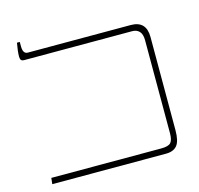

<svg xmlns="http://www.w3.org/2000/svg" viewBox="-96 -750 882 852"><g transform="rotate(-15 344.5 -323.5)"><path d="M45 -28H550Q583 -28 594 -40Q605 -52 605 -84V-511Q605 -538 593 -551Q581 -564 560 -564H65Q54 -564 50 -569Q46 -574 46 -585Q46 -609 53 -647H66V-627Q66 -592 88 -592H561Q632 -592 632 -518V-90Q632 -40 615.5 -20Q599 0 564 0H42Z"/></g></svg>

Font: Noto Serif Hebrew NarrowThin
Style: Regular
Weight: 250
Width: 4
Designer: Monotype Design Team
Foundry: Monotype Imaging Inc.
Version: Version 1.000